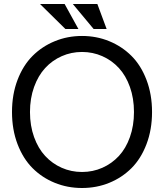

<svg xmlns="http://www.w3.org/2000/svg" viewBox="-20 -920 824 960"><path d="M303.2 -899.9 372.1 -774.9H307.1L180.2 -899.9ZM466.8 -899.9 513.2 -774.9H448.2L344.2 -899.9ZM150.4 -485.1Q129.9 -428.2 129.9 -359.9Q129.9 -291.5 150.4 -234.6Q170.9 -177.7 206.1 -139.9Q241.2 -102.1 288.6 -81.1Q335.9 -60.1 390.1 -60.1Q444.3 -60.1 491.7 -81.1Q539.1 -102.1 574.2 -139.9Q609.4 -177.7 629.6 -234.6Q649.9 -291.5 649.9 -359.9Q649.9 -428.2 629.6 -485.1Q609.4 -542 574.2 -580.1Q539.1 -618.2 491.5 -639.2Q443.8 -660.2 390.1 -660.2Q336.4 -660.2 288.8 -639.2Q241.2 -618.2 206.1 -580.1Q170.9 -542 150.4 -485.1ZM67.6 -199.5Q40 -272 40 -359.9Q40 -447.8 67.6 -520.3Q95.2 -592.8 142.8 -640.4Q190.4 -688 254.2 -714.1Q317.9 -740.2 390.1 -740.2Q462.4 -740.2 526.1 -714.1Q589.8 -688 637.5 -640.4Q685.1 -592.8 712.6 -520.3Q740.2 -447.8 740.2 -359.9Q740.2 -272 712.6 -199.5Q685.1 -127 637.5 -79.3Q589.8 -31.7 526.4 -5.9Q462.9 20 390.1 20Q317.4 20 253.9 -5.9Q190.4 -31.7 142.8 -79.3Q95.2 -127 67.6 -199.5Z"/></svg>

Font: Miedinger*
Style: Book
Weight: 400
Version: Version 001.000